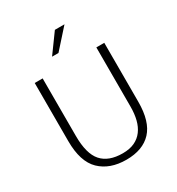

<svg xmlns="http://www.w3.org/2000/svg" viewBox="-197 -958 1006 1090"><g transform="rotate(-30 306.0 -413.0)"><path d="M78 -630H130V-253Q130 -136 175 -85Q220 -34 312 -34Q358 -34 390 -49Q422 -64 442.5 -91.5Q463 -119 472.5 -157Q482 -195 482 -241V-630H534V-244Q534 -114 477 -53Q420 8 312 8Q204 8 141 -53Q78 -114 78 -249ZM280 -710H238L328 -834H391Z"/></g></svg>

Font: Mukta Malar ExtraLight
Style: Regular
Weight: 275
Designer: Aadarsh Rajan, Girish Dalvi, Yashodeep Gholap
Foundry: Ek Type
Version: Version 2.538;PS 1.000;hotconv 16.6.51;makeotf.lib2.5.65220;